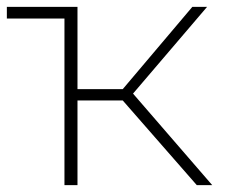

<svg xmlns="http://www.w3.org/2000/svg" viewBox="-22 -540 656 560"><path d="M539 -520 336 -280H204V-520H-2V-486H166V0H204V-247H336L552 0H597L366 -267L582 -520Z"/></svg>

Font: Montserrat-Alt1 ExtLt
Style: Regular
Weight: 200
Designer: Differentunic
Foundry: Differentunic
Version: Version 7.222